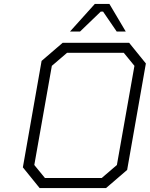

<svg xmlns="http://www.w3.org/2000/svg" viewBox="-20 -954 760 974"><path d="M335 -794 461 -934H535L618 -794H572L503 -895H491L386 -794ZM181 0 96 -105 191 -645 298 -737H635L720 -632L625 -92L518 0ZM208 -51H496L573 -117L662 -620L608 -686H320L243 -620L154 -117Z"/></svg>

Font: Tomorrow Light
Style: Italic
Weight: 300
Italic angle: -10°
Designer: Tony de Marco, Monica Rizzolli
Foundry: Just in Type
Version: Version 2.002